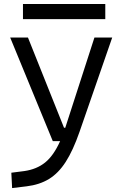

<svg xmlns="http://www.w3.org/2000/svg" viewBox="-20 -705 626 959"><path d="M40.5 234.4 36.6 157.7 101.6 149.4Q163.1 140.6 205.3 106.7Q247.6 72.8 280.3 0H243.7L30.8 -517.6H119.6L299.8 -66.9H306.2Q306.6 -68.4 307.1 -70.3L451.7 -517.6H540.5L377 -45.9Q344.7 46.9 308.1 103.8Q271.5 160.6 224.4 189.2Q177.2 217.8 113.3 225.6ZM94.7 -609.4V-685.1H505.9V-609.4Z"/></svg>

Font: Cascadia Code NF SemiLight
Style: Regular
Weight: 350
Monospace: yes
Designer: Aaron Bell
Foundry: Saja Typeworks
Version: Version 2404.023; ttfautohint (v1.8.4)